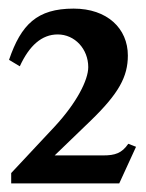

<svg xmlns="http://www.w3.org/2000/svg" viewBox="-20 -696 340 446"><path d="M296 -355 278 -362C263 -340 247 -335 220 -335H107L191 -416C256 -479 277 -518 277 -567C277 -630 229 -676 151 -676C66 -676 29 -639 1 -557L26 -542C48 -590 77 -616 114 -616C154 -616 185 -582 185 -540C185 -510 158 -457 107 -402L6 -294V-270H257Z"/></svg>

Font: STIX Math
Style: Regular
Weight: 400
Designer: MicroPress Inc., with final additions and corrections provided by Coen Hoffman, Elsevier (retired)
Version: Version 1.1.0